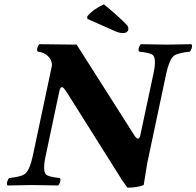

<svg xmlns="http://www.w3.org/2000/svg" viewBox="-20 -850 902 882"><path d="M640.1 0Q611.8 11.7 565.4 12.2Q565.4 12.2 538.6 -25.4Q536.1 -29.3 534.7 -32.2L284.2 -430.2Q271.5 -449.2 264.6 -450.2Q256.8 -448.7 252.4 -430.2L189.5 -132.8Q174.8 -63.5 191.9 -47.9Q204.6 -37.1 254.9 -32.2Q261.7 -23.9 252 -4.4Q249.5 0 247.6 2Q147 0 127 0Q110.8 0 14.6 2Q7.8 -6.3 17.1 -25.4Q19.5 -29.8 22 -32.2Q80.1 -38.1 96.7 -52.7Q117.2 -71.8 130.4 -132.8L218.8 -549.8Q218.3 -583.5 186.5 -602.5Q170.9 -611.3 153.3 -612.8Q146.5 -621.1 155.8 -640.6Q158.2 -645 160.6 -647L332 -645L398.9 -540L597.7 -227.5Q616.7 -197.8 624.5 -228.5Q625 -230.5 625 -231L685.1 -512.2Q699.7 -581.5 682.1 -597.2Q669.4 -607.9 619.1 -612.8Q612.3 -621.1 622.1 -640.6Q624.5 -645 626.5 -647Q727.1 -645 747.1 -645Q763.2 -645 859.4 -647Q866.2 -638.7 856.9 -619.6Q854.5 -615.2 852.5 -612.8Q794.4 -606.9 777.3 -592.3Q756.8 -573.2 743.7 -512.2L656.7 -102.1ZM457.5 -830.1Q409.2 -808.6 380.9 -774.9L381.3 -763.2L512.7 -705.1Q528.3 -698.2 546.4 -698.2Q561.5 -698.2 568.4 -710Q569.3 -711.9 569.3 -712.9Q570.8 -726.6 564 -733.9Q526.9 -772.9 457.5 -830.1Z"/></svg>

Font: Linux Libertine Slanted O
Style: Bold Slanted
Weight: 700
Designer: Philipp H. Poll
Foundry: Philipp H. Poll
Version: Version 5.0.0